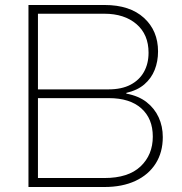

<svg xmlns="http://www.w3.org/2000/svg" viewBox="-20 -749 728 769"><path d="M94 0V-729H399Q500 -729 556.5 -677.5Q613 -626 613 -543Q613 -503 599.5 -469Q586 -435 558 -411Q530 -387 486 -377V-374Q535 -365 567 -340Q599 -315 615.5 -279Q632 -243 632 -200Q632 -139 603.5 -94Q575 -49 522.5 -24.5Q470 0 398 0ZM132 -36H398Q494 -36 543 -82.5Q592 -129 592 -202Q592 -274 546 -315Q500 -356 416 -356H123V-391H414Q467 -391 502.5 -409.5Q538 -428 556.5 -461Q575 -494 575 -538Q575 -611 526.5 -652.5Q478 -694 398 -694H132Z"/></svg>

Font: Mona Sans ExtraLight
Style: Regular
Weight: 200
Designer: Deni Anggara
Foundry: GitHub
Version: Version 2.000